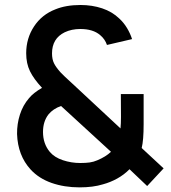

<svg xmlns="http://www.w3.org/2000/svg" viewBox="-20 -754 702 788"><path d="M105.5 -58.5Q53 -116 50 -204Q49.5 -245.5 61.8 -283.8Q74 -322 99 -351Q116.5 -372.5 152.5 -393.5Q118.5 -430 103 -461.8Q87.5 -493.5 87.5 -535.5Q87.5 -596.5 119.5 -645.2Q151.5 -694 207 -715.5Q250.5 -733.5 310.5 -733.5Q358 -733.5 399.2 -719.8Q440.5 -706 469.5 -678Q488 -661 501.2 -639Q514.5 -617 522 -593.5L419 -569.5Q411 -593.5 391 -610Q362 -635 309.5 -635Q274 -635 245.5 -621.5Q193.5 -596 193.5 -535Q193.5 -510.5 201.8 -494Q210 -477.5 228.5 -457Q241 -443.5 278.5 -409.5L474.5 -227Q476.5 -246.5 476.5 -274.5L476 -368H569.5V-244.5Q569.5 -178 561.5 -146.5L651.5 -63L584 9.5L511.5 -59.5Q489.5 -37 461 -21.2Q432.5 -5.5 402.5 2.5Q362 15 306.5 15Q244 15 191.8 -3.2Q139.5 -21.5 105.5 -58.5ZM379 -96Q414 -110.5 435.5 -131L230.5 -319Q198 -307.5 179 -284.5Q156.5 -255.5 156.5 -212.5Q156.5 -164 184.5 -130.5Q203.5 -108 238 -96.5Q272.5 -85 309.5 -85Q331.5 -85 347.8 -87.2Q364 -89.5 379 -96Z"/></svg>

Font: Hauora SemiBold
Style: Regular
Weight: 600
Designer: Wayne Shih
Foundry: WCYS
Version: Version 1.001